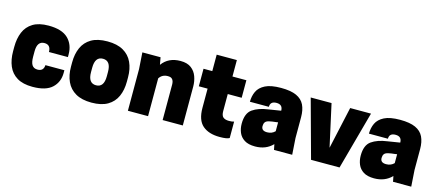

<svg xmlns="http://www.w3.org/2000/svg" viewBox="-50 -1179 3858 1692"><g transform="rotate(15 1878.5 -333.0)"><path d="M270 14Q183 14 129 -18.5Q75 -51 50 -109.5Q25 -168 25 -245V-285Q25 -361 49.5 -419.5Q74 -478 128 -511Q182 -544 270 -544Q392 -544 448.5 -489Q505 -434 505 -344V-320H332Q332 -386 274 -386Q208 -386 208 -293V-245Q208 -192 224 -168Q240 -144 274 -144Q329 -144 332 -200H505V-176Q505 -92 448.5 -39Q392 14 270 14Z M808 14Q720 14 663.5 -18.5Q607 -51 580 -109.5Q553 -168 553 -245V-285Q553 -361 579 -419.5Q605 -478 661 -511Q717 -544 808 -544Q896 -544 952.5 -511.5Q1009 -479 1036 -420.5Q1063 -362 1063 -285V-245Q1063 -169 1037 -110.5Q1011 -52 955 -19Q899 14 808 14ZM808 -144Q880 -144 880 -245V-285Q880 -386 808 -386Q736 -386 736 -285V-245Q736 -144 808 -144Z M1639 0H1455V-325Q1455 -337 1451.5 -351.5Q1448 -366 1436.5 -376Q1425 -386 1399 -386Q1349 -386 1322 -345V0H1138V-380L1128 -530H1294L1306 -464Q1364 -544 1474 -544Q1536 -544 1572 -516.5Q1608 -489 1623.5 -445.5Q1639 -402 1639 -355Z M1978 14Q1878 14 1822 -34.5Q1766 -83 1766 -195V-370H1686V-530H1766V-680H1950V-530H2077V-370H1950V-215Q1950 -174 1968 -159Q1986 -144 2021 -144Q2051 -144 2067 -150V0Q2045 14 1978 14Z M2301 14Q2239 14 2203 -9Q2167 -32 2151.5 -69Q2136 -106 2136 -150Q2136 -245 2189 -282.5Q2242 -320 2331 -332L2443 -350Q2443 -406 2386 -406Q2329 -406 2329 -355H2156Q2156 -407 2176 -449.5Q2196 -492 2247 -518Q2298 -544 2391 -544Q2480 -544 2531.5 -520.5Q2583 -497 2605 -451.5Q2627 -406 2627 -340V-150L2637 0H2471L2461 -50Q2399 14 2301 14ZM2371 -134Q2415 -134 2443 -163V-244L2423 -241Q2390 -238 2364 -232Q2338 -226 2328.5 -212.5Q2319 -199 2319 -177Q2319 -134 2371 -134Z M3069 0H2809L2664 -530H2854L2939 -145L3024 -530H3214Z M3387 14Q3325 14 3289 -9Q3253 -32 3237.5 -69Q3222 -106 3222 -150Q3222 -245 3275 -282.5Q3328 -320 3417 -332L3529 -350Q3529 -406 3472 -406Q3415 -406 3415 -355H3242Q3242 -407 3262 -449.5Q3282 -492 3333 -518Q3384 -544 3477 -544Q3566 -544 3617.5 -520.5Q3669 -497 3691 -451.5Q3713 -406 3713 -340V-150L3723 0H3557L3547 -50Q3485 14 3387 14ZM3457 -134Q3501 -134 3529 -163V-244L3509 -241Q3476 -238 3450 -232Q3424 -226 3414.5 -212.5Q3405 -199 3405 -177Q3405 -134 3457 -134Z"/></g></svg>

Font: Tanohe Sans ExtraBold
Style: Regular
Weight: 800
Designer: Village Type and Design LLC & Cristiano Sobral
Foundry: Cooper Hewitt Smithsonian Design Museum
Version: Version 1.00;September 29, 2021;FontCreator 13.0.0.2655 64-b